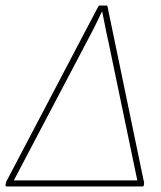

<svg xmlns="http://www.w3.org/2000/svg" viewBox="-32 -675 584 695"><path d="M-8 0Q-12 0 -12 -5L-11 -10Q-11 -13 -10 -15.5Q-9 -18 -8 -20L324 -652Q325 -655 329 -655H353Q356 -655 356.5 -654.5Q357 -654 357 -652L488 -21Q489 -19 489.5 -17Q490 -15 489 -11V-6Q489 0 482 0ZM18 -22H465L360 -526Q353 -556 348 -583Q343 -610 338 -633H337Q325 -608 313.5 -584.5Q302 -561 289 -537Z"/></svg>

Font: Sofia Sans Thin
Style: Italic
Weight: 250
Italic angle: -9°
Version: Version 4.100-B